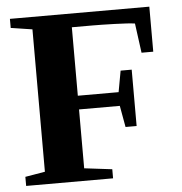

<svg xmlns="http://www.w3.org/2000/svg" viewBox="-49 -702 709 749"><g transform="rotate(-5 305.5 -327.5)"><path d="M254.9 -279.3V-48.8L363.8 -35.6V0H23.4V-35.6L101.1 -48.8V-606.4L17.1 -619.1V-654.8H563V-478.5H517.1L501.5 -594.2Q477.5 -597.7 422.4 -599.4Q367.2 -601.1 335.4 -601.1H254.9V-333H414.6L429.7 -416H473.1V-195.3H429.7L414.6 -279.3Z"/></g></svg>

Font: Liberation Serif
Style: Bold
Weight: 700
Designer: Steve Matteson
Foundry: Ascender Corporation
Version: Version 2.1.5